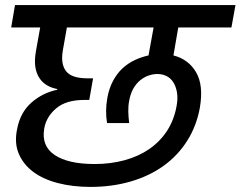

<svg xmlns="http://www.w3.org/2000/svg" viewBox="-20 -760 946 755"><path d="M39 -740H906L890 -652H681L662 -542Q721 -527 751 -476Q781 -425 766 -337Q753 -265 716.5 -207Q680 -149 624 -108.5Q568 -68 494.5 -46.5Q421 -25 336 -25Q266 -25 208 -40Q150 -55 111 -84Q72 -113 54 -155Q36 -197 47 -251Q59 -317 103 -356Q147 -395 205 -407V-410Q183 -414 165 -424.5Q147 -435 135 -453Q123 -471 119 -496.5Q115 -522 121 -557L138 -652H24ZM352 -115Q415 -115 470 -130Q525 -145 567 -174Q609 -203 636.5 -245Q664 -287 674 -341Q680 -372 676 -396Q672 -420 661.5 -436.5Q651 -453 634.5 -461Q618 -469 599 -469Q582 -469 564.5 -463Q547 -457 531.5 -444.5Q516 -432 504.5 -412Q493 -392 488 -364Q484 -344 484.5 -321.5Q485 -299 488 -276H401Q393 -323 402 -375Q409 -413 424.5 -442Q440 -471 461.5 -491Q483 -511 509.5 -523.5Q536 -536 564 -542L584 -652H243L227 -561Q218 -509 239.5 -480.5Q261 -452 324 -452H346L331 -367H311Q240 -367 201 -334Q162 -301 154 -255Q142 -186 195 -150.5Q248 -115 352 -115Z"/></svg>

Font: SVN-Poppins Medium
Style: Italic
Weight: 500
Italic angle: -10°
Designer: Ninad Kale (Devanagari), Jonny Pinhorn (Latin)
Foundry: Indian Type Foundry
Version: Version 3.002 2017; ttfautohint (v1.8.3)